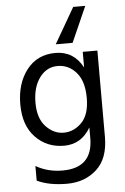

<svg xmlns="http://www.w3.org/2000/svg" viewBox="-62 -796 673 1032"><g transform="rotate(-5 274.5 -280.0)"><path d="M353 -560H262L373 -752H438ZM261.5 -443Q202 -443 164 -391.5Q126 -340 126 -256Q126 -172 168 -127.5Q210 -83 264 -83Q318 -83 360.5 -125.5Q403 -168 403 -258.5Q403 -349 362 -396Q321 -443 261.5 -443ZM482 -41Q482 75 418 133.5Q354 192 257.5 192Q161 192 96 161V82Q160 119 240 119Q403 119 403 -42V-99Q353 -13 260 -13Q167 -13 105.5 -77Q44 -141 44 -254.5Q44 -368 101 -441Q158 -514 256 -514Q354 -514 403 -423V-507H482Z"/></g></svg>

Font: Hind Kochi
Style: Regular
Weight: 400
Designer: Dhruvi Tolia
Foundry: Indian Type Foundry
Version: Version 0.702;PS 1.0;hotconv 1.0.81;makeotf.lib2.5.63406